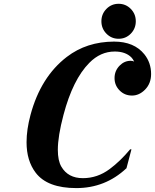

<svg xmlns="http://www.w3.org/2000/svg" viewBox="-20 -962 801 992"><path d="M164.6 -69.3Q117.2 -131.3 117.2 -227.1Q117.2 -292.5 137.7 -368.7Q190.4 -564.5 325.2 -668Q427.7 -746.6 569.3 -747.1Q673.3 -747.1 726.1 -681.2Q760.7 -637.7 760.7 -579.6Q760.7 -530.8 729.5 -499Q699.2 -468.3 662.1 -468.3Q624 -468.3 598.1 -494.6Q571.8 -521 571.8 -558.6Q571.8 -596.2 598.1 -623Q622.6 -647.9 655.3 -647.9Q665 -647.9 673.3 -644Q666 -658.2 658.7 -665.5Q628.4 -695.8 572.8 -695.8Q499 -695.8 441.4 -637.2Q356.4 -551.3 308.1 -368.7Q278.8 -258.3 278.8 -188Q278.8 -132.3 296.9 -101.1Q331.5 -41.5 408.2 -41.5Q483.4 -41.5 546.4 -88.4Q601.6 -129.4 652.3 -190.4H659.2L633.3 -92.3L632.3 -91.8Q523.4 9.8 374.3 9.8Q225.1 9.8 164.6 -69.3ZM529.8 -916Q555.7 -942.4 592.8 -942.4Q629.9 -942.4 655.8 -916Q681.6 -889.6 681.6 -852.1Q681.6 -814.5 655.8 -788.1Q629.9 -761.7 592.8 -761.7Q555.7 -761.7 529.8 -788.1Q503.9 -814.5 503.9 -852.1Q503.9 -889.6 529.8 -916Z"/></svg>

Font: Cursive Sans
Style: Bold
Weight: 700
Italic angle: -15°
Designer: Wojciech Kalinowski "wmk69" (wmk69@o2.pl)
Foundry: Wojciech Kalinowski "wmk69" (wmk69@o2.pl)
Version: Wersja 3.1.0; 2022-02-18